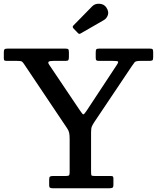

<svg xmlns="http://www.w3.org/2000/svg" viewBox="-22 -1011 842 1031"><path d="M242 -17V-46Q242 -59.5 246.5 -62.8Q251 -66 264 -66H332Q345 -66 348.5 -69.5Q352 -73 352 -86V-264.5Q352 -287 349.2 -298.5Q346.5 -310 338.5 -322L108.5 -665Q101 -677 95.5 -680.5Q90 -684 69 -684H16Q6 -684 2.2 -686.2Q-1.5 -688.5 -1.5 -698.5V-729Q-1.5 -742 2.2 -746Q6 -750 18.5 -750H329Q341 -750 344.5 -746.5Q348 -743 348 -730.5V-705Q348 -692 344.8 -688Q341.5 -684 328.5 -684H263.5Q243.5 -684 239 -679.2Q234.5 -674.5 242 -663.5L407.5 -417.5Q421.5 -396 426 -396.8Q430.5 -397.5 444.5 -418.5L605 -662Q615.5 -677.5 611.5 -680.8Q607.5 -684 583.5 -684H511Q499 -684 495.5 -687.2Q492 -690.5 492 -702V-728.5Q492 -742 495 -746Q498 -750 511 -750H783Q795 -750 797.8 -746Q800.5 -742 800.5 -730V-704Q800.5 -690 796.2 -687Q792 -684 778 -684H732Q707 -684 701.2 -677Q695.5 -670 686 -656L483.5 -354Q475 -341 471 -331.2Q467 -321.5 467 -298.5V-86.5Q467 -72 469.5 -69Q472 -66 487 -66H571Q580 -66 583.5 -63.8Q587 -61.5 587 -52.5V-20Q587 -5.5 581.5 -2.8Q576 0 563 0H264Q253 0 247.5 -2.5Q242 -5 242 -17ZM395 -835 372.5 -858.5Q364.5 -867 372.5 -874.5L473 -977Q488 -992.5 512.8 -990.8Q537.5 -989 549.5 -970Q563.5 -948.5 557.2 -930.2Q551 -912 535.5 -903L414 -833Q407.5 -829 404 -829Q400.5 -829 395 -835Z"/></svg>

Font: Besley* Medium
Style: Regular
Weight: 500
Designer: Owen Earl
Foundry: indestructible type*
Version: Version 3.000; ttfautohint (v1.8.3)